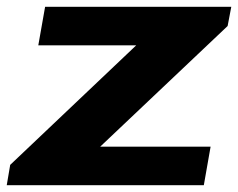

<svg xmlns="http://www.w3.org/2000/svg" viewBox="-36 -547 703 567"><path d="M-16.1 0 -5.9 -60.1 366.2 -413.1H77.1L97.2 -526.9H647L636.2 -470.2L259.8 -113.8H585.9L565.9 0Z"/></svg>

Font: Archivo Expanded
Style: Bold Italic
Weight: 700
Width: 7
Italic angle: -10°
Designer: Hector Gatti
Foundry: Omnibus-Type
Version: Version 2.001